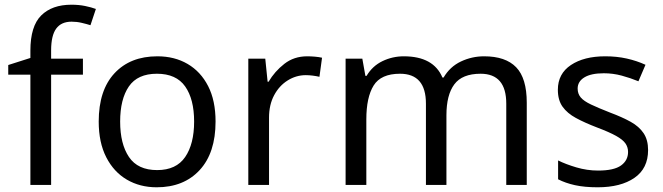

<svg xmlns="http://www.w3.org/2000/svg" viewBox="-20 -785 2816 815"><path d="M332 -468H197V0H109V-468H15V-509L109 -539V-570Q109 -674 155 -719.5Q201 -765 283 -765Q315 -765 341.5 -759.5Q368 -754 387 -747L364 -678Q348 -683 327 -688Q306 -693 284 -693Q240 -693 218.5 -663.5Q197 -634 197 -571V-536H332Z M895 -269Q895 -136 827.5 -63Q760 10 645 10Q574 10 518.5 -22.5Q463 -55 431 -117.5Q399 -180 399 -269Q399 -402 466 -474Q533 -546 648 -546Q721 -546 776.5 -513.5Q832 -481 863.5 -419.5Q895 -358 895 -269ZM490 -269Q490 -174 527.5 -118.5Q565 -63 647 -63Q728 -63 766 -118.5Q804 -174 804 -269Q804 -364 766 -418Q728 -472 646 -472Q564 -472 527 -418Q490 -364 490 -269Z M1284 -546Q1299 -546 1316.5 -544.5Q1334 -543 1347 -540L1336 -459Q1323 -462 1307.5 -464Q1292 -466 1278 -466Q1237 -466 1201 -443.5Q1165 -421 1143.5 -380.5Q1122 -340 1122 -286V0H1034V-536H1106L1116 -438H1120Q1146 -482 1187 -514Q1228 -546 1284 -546Z M2035 -546Q2126 -546 2171 -499.5Q2216 -453 2216 -349V0H2129V-345Q2129 -472 2020 -472Q1942 -472 1908.5 -427Q1875 -382 1875 -296V0H1788V-345Q1788 -472 1678 -472Q1597 -472 1566 -422Q1535 -372 1535 -278V0H1447V-536H1518L1531 -463H1536Q1561 -505 1603.5 -525.5Q1646 -546 1694 -546Q1820 -546 1858 -456H1863Q1890 -502 1936.5 -524Q1983 -546 2035 -546Z M2731 -148Q2731 -70 2673 -30Q2615 10 2517 10Q2461 10 2420.5 1Q2380 -8 2349 -24V-104Q2381 -88 2426.5 -74.5Q2472 -61 2519 -61Q2586 -61 2616 -82.5Q2646 -104 2646 -140Q2646 -160 2635 -176Q2624 -192 2595.5 -208Q2567 -224 2514 -244Q2462 -264 2425 -284Q2388 -304 2368 -332Q2348 -360 2348 -404Q2348 -472 2403.5 -509Q2459 -546 2549 -546Q2598 -546 2640.5 -536.5Q2683 -527 2720 -510L2690 -440Q2656 -454 2619 -464Q2582 -474 2543 -474Q2489 -474 2460.5 -456.5Q2432 -439 2432 -409Q2432 -387 2445 -371.5Q2458 -356 2488.5 -341.5Q2519 -327 2570 -307Q2621 -288 2657 -268Q2693 -248 2712 -219.5Q2731 -191 2731 -148Z"/></svg>

Font: Noto Sans Coptic
Style: Regular
Weight: 400
Designer: Monotype Design Team, Denis Moyogo Jacquerye
Foundry: Monotype Imaging Inc.
Version: Version 2.002; ttfautohint (v1.8.4.7-5d5b)